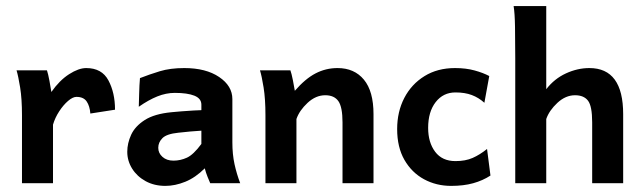

<svg xmlns="http://www.w3.org/2000/svg" viewBox="-20 -606 2127 635"><path d="M52.7 0V-225.1Q52.7 -278.8 46.6 -316.7Q40.5 -354.5 34.7 -373.5H135.3Q139.2 -361.8 143.6 -338.4Q147.9 -314.9 149.9 -301.8Q176.8 -340.3 208.5 -360.6Q240.2 -380.9 265.1 -380.9Q316.9 -380.9 338.6 -340.1Q360.4 -299.3 360.4 -243.2L278.8 -230.5Q276.9 -255.4 266.6 -270.5Q256.3 -285.6 232.9 -285.6Q220.7 -285.6 205.1 -272.2Q189.5 -258.8 175.8 -237.8Q162.1 -216.8 155.3 -193.8V0Z M526.9 8.8Q490.2 8.8 461.7 -6.8Q433.1 -22.5 417 -48.3Q400.9 -74.2 400.9 -104Q400.9 -132.3 413.8 -160.4Q426.8 -188.5 458.7 -209Q490.7 -229.5 547.4 -234.9Q560.1 -236.3 580.3 -237.8Q600.6 -239.3 619.6 -240.5Q638.7 -241.7 646 -241.7V-259.8Q646 -280.3 622.8 -289.6Q599.6 -298.8 558.1 -298.8Q529.3 -298.8 500.2 -287.1Q471.2 -275.4 439 -252.9Q439.5 -265.1 440.2 -295.2Q440.9 -325.2 442.9 -347.7Q474.1 -359.9 508.5 -370.4Q543 -380.9 589.4 -380.9Q661.1 -380.9 704.8 -351.3Q748.5 -321.8 748.5 -278.3V-135.3Q748.5 -95.7 755.6 -63.2Q762.7 -30.8 774.4 0H675.3Q671.9 -7.8 666.5 -21Q661.1 -34.2 657.2 -49.3Q626.5 -18.6 592.8 -4.9Q559.1 8.8 526.9 8.8ZM553.7 -74.7Q576.7 -74.7 598.1 -84.5Q619.6 -94.2 646 -129.9V-173.8Q635.3 -173.3 609.4 -171.1Q583.5 -168.9 569.3 -167Q531.2 -163.1 517.3 -149.2Q503.4 -135.3 503.4 -117.2Q503.4 -99.6 517.3 -87.2Q531.2 -74.7 553.7 -74.7Z M857.9 0Q857.9 0 857.9 -24.4Q857.9 -48.8 857.9 -85.7Q857.9 -122.6 857.9 -160.4Q857.9 -198.2 857.9 -225.1Q857.9 -278.8 851.8 -316.7Q845.7 -354.5 839.8 -373.5H940.4Q944.3 -362.8 948.7 -340.6Q953.1 -318.4 955.1 -305.7Q989.7 -345.7 1023.7 -363.3Q1057.6 -380.9 1096.2 -380.9Q1151.9 -380.9 1183.6 -342.5Q1215.3 -304.2 1215.3 -228.5Q1215.3 -210.4 1215.3 -181.9Q1215.3 -153.3 1215.3 -122.1Q1215.3 -90.8 1215.3 -63Q1215.3 -35.2 1215.3 -17.6Q1215.3 0 1215.3 0H1112.8Q1112.8 0 1112.8 -23.7Q1112.8 -47.4 1112.8 -81.8Q1112.8 -116.2 1112.8 -149.2Q1112.8 -182.1 1112.8 -201.2Q1112.8 -252 1099.1 -271.5Q1085.4 -291 1055.7 -291Q1024.4 -291 997.3 -265.9Q970.2 -240.7 960.4 -212.4V0Z M1472.2 8.8Q1422.9 8.8 1382.3 -13.2Q1341.8 -35.2 1317.6 -77.1Q1293.5 -119.1 1293.5 -179.2Q1293.5 -236.3 1317.1 -282Q1340.8 -327.6 1383.8 -354.2Q1426.8 -380.9 1484.9 -380.9Q1521 -380.9 1549.6 -373Q1578.1 -365.2 1598.1 -354.5L1582 -266.1Q1563 -283.2 1540.3 -291.7Q1517.6 -300.3 1486.3 -300.3Q1445.8 -300.3 1420.9 -268.3Q1396 -236.3 1396 -183.1Q1396 -134.8 1419.2 -104Q1442.4 -73.2 1486.3 -73.2Q1519.5 -73.2 1543.2 -83.7Q1566.9 -94.2 1590.8 -113.3L1602.1 -25.4Q1576.7 -8.8 1544.9 0Q1513.2 8.8 1472.2 8.8Z M1684.1 0Q1684.1 0 1684.1 -25.1Q1684.1 -50.3 1684.1 -91.1Q1684.1 -131.8 1684.1 -179.9Q1684.1 -228 1684.1 -274.9Q1684.1 -321.8 1684.1 -358.9Q1684.1 -396 1684.1 -413.6Q1684.1 -472.7 1683.3 -517.3Q1682.6 -562 1678.7 -585.9H1786.6Q1786.6 -585.9 1786.6 -559.6Q1786.6 -533.2 1786.6 -493.9Q1786.6 -454.6 1786.6 -414.3Q1786.6 -374 1786.6 -345Q1786.6 -315.9 1786.6 -311Q1813.5 -345.7 1851.8 -363.3Q1890.1 -380.9 1929.2 -380.9Q2041 -380.9 2041 -228.5Q2041 -210.4 2041 -181.9Q2041 -153.3 2041 -122.1Q2041 -90.8 2041 -63Q2041 -35.2 2041 -17.6Q2041 0 2041 0H1938.5Q1938.5 0 1938.5 -23.7Q1938.5 -47.4 1938.5 -81.8Q1938.5 -116.2 1938.5 -149.2Q1938.5 -182.1 1938.5 -201.2Q1938.5 -254.9 1924.8 -272.9Q1911.1 -291 1881.8 -291Q1850.6 -291 1823.5 -265.9Q1796.4 -240.7 1786.6 -212.4V0Z"/></svg>

Font: Harmattan
Style: Bold
Weight: 700
Designer: George W. Nuss III and SIL International
Foundry: SIL International
Version: Version 4.000